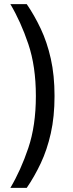

<svg xmlns="http://www.w3.org/2000/svg" viewBox="-20 -770 353 926"><path d="M30 136Q80 52 116.5 -56Q153 -164 153 -307Q153 -450 116.5 -558Q80 -666 30 -750H109Q146 -696 176.5 -631.5Q207 -567 225 -487Q243 -407 243 -307Q243 -207 225 -127Q207 -47 176.5 17.5Q146 82 109 136Z"/></svg>

Font: Cabin VF Beta
Style: Regular
Weight: 400
Designer: Pablo Impallari
Foundry: Pablo Impallari. http://www.impallari.com Igino Marini. http://www.ikern.com
Version: Version 2.200